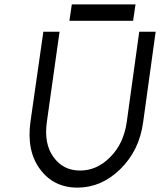

<svg xmlns="http://www.w3.org/2000/svg" viewBox="-20 -845 731 877"><path d="M297 -750H588L599 -825H308ZM178 -700 119 -288Q101 -155 163 -72Q225 12 334 12Q443 12 529 -72Q572 -114 598.5 -167.5Q625 -221 634 -288L691 -700H616L559 -288Q545 -189 484 -128Q423 -66 346 -66Q268 -66 224 -128Q180 -189 194 -288L252 -700Z"/></svg>

Font: Unageo
Style: Regular-Italic
Weight: 400
Designer: Richard Sepsi
Foundry: Richard Sepsi
Version: Version 2.000